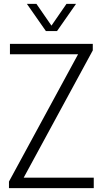

<svg xmlns="http://www.w3.org/2000/svg" viewBox="-20 -965 527 985"><path d="M101.5 -53.5H461V0H26V-33.5L380.5 -686.5H31V-740H456V-706.5ZM321 -945H370L272.5 -805.5H215.5L118 -945H167L244 -833.5Z"/></svg>

Font: Encode Sans Condensed Light
Style: Regular
Weight: 300
Width: 3
Designer: Multiple Designers
Foundry: Impallari Type
Version: Version 2.000